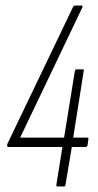

<svg xmlns="http://www.w3.org/2000/svg" viewBox="-20 -675 354 695"><path d="M189 0Q183 0 184 -6L206 -143H10Q6 -143 6 -148V-151Q6 -153 7.5 -156Q9 -159 10 -161L245 -651Q248 -655 251 -655H276Q280 -655 278 -648L53 -177H212L251 -418Q253 -424 257 -424H279Q285 -424 283 -418L245 -177H295Q301 -177 300 -172L297 -150Q296 -143 289 -143H240L217 -6Q216 0 212 0Z"/></svg>

Font: Sofia Sans Extra Condensed ExtraLight
Style: Italic
Weight: 250
Italic angle: -9°
Version: Version 4.100